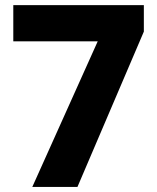

<svg xmlns="http://www.w3.org/2000/svg" viewBox="-20 -734 618 754"><path d="M284.2 0 544.9 -609.9V-713.9H32.2V-571.8H363.8L106.9 0Z"/></svg>

Font: Noto Reveo Sans
Style: Regular
Weight: 800
Designer: Monotype Design Team
Foundry: Monotype Imaging Inc.
Version: Version 2.007